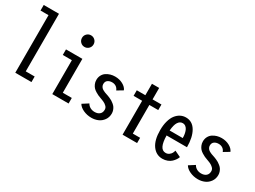

<svg xmlns="http://www.w3.org/2000/svg" viewBox="-49 -1448 2798 2107"><g transform="rotate(30 1350.0 -394.5)"><path d="M248 -70.5H361V0H156V-729.5H54.5V-800H248Z M723.5 -645.8Q702 -624.5 671.5 -624.5Q641 -624.5 619.8 -645.8Q598.5 -667 598.5 -698Q598.5 -729 619.8 -750.2Q641 -771.5 671.5 -771.5Q702 -771.5 723.5 -750.2Q745 -729 745 -698Q745 -667 723.5 -645.8ZM717.5 -70.5H831.5V0H625V-429.5H510V-500H717.5Z M1124.5 11Q1069 11 1021.2 -11.2Q973.5 -33.5 954.5 -67.5L1029 -115Q1042 -90 1067.2 -76Q1092.5 -62 1124 -62Q1162.5 -62 1186 -81.8Q1209.5 -101.5 1209.5 -139Q1209.5 -151.5 1204.8 -162.5Q1200 -173.5 1190.2 -182.2Q1180.5 -191 1171.8 -197.5Q1163 -204 1148.5 -210.2Q1134 -216.5 1126.5 -219.2Q1119 -222 1105.5 -227Q1085 -234.5 1070 -241Q1055 -247.5 1033.8 -260.8Q1012.5 -274 999 -289Q985.5 -304 975.5 -327Q965.5 -350 965.5 -377Q965.5 -410.5 979.5 -437Q993.5 -463.5 1017 -479.5Q1040.5 -495.5 1068.8 -503.8Q1097 -512 1127.5 -512Q1183 -512 1226.8 -488Q1270.5 -464 1285 -428.5L1212.5 -385Q1202 -412.5 1180.5 -426.5Q1159 -440.5 1130.5 -440.5Q1097.5 -440.5 1075.8 -424.5Q1054 -408.5 1054 -376Q1054 -361.5 1060.2 -349.2Q1066.5 -337 1074.8 -329.2Q1083 -321.5 1096.5 -314.5Q1110 -307.5 1117.8 -304.5Q1125.5 -301.5 1138 -297.5Q1151.5 -293 1160.8 -289.8Q1170 -286.5 1188.2 -278.8Q1206.5 -271 1219.5 -263Q1232.5 -255 1248.2 -242.2Q1264 -229.5 1273.8 -215.5Q1283.5 -201.5 1290.5 -182.2Q1297.5 -163 1297.5 -141.5Q1297.5 -93.5 1271.8 -57.8Q1246 -22 1207.5 -5.5Q1169 11 1124.5 11Z M1607 -66.5H1699.5V0H1515.5V-429.5H1407V-500H1515.5V-645H1607V-500H1719.5V-429.5H1607Z M2183.5 -101.5Q2178.5 -84.5 2166.5 -66.5Q2154.5 -48.5 2135.8 -30.2Q2117 -12 2087.5 -0.5Q2058 11 2024 11Q1945 11 1896.2 -56.5Q1847.5 -124 1847.5 -250.5Q1847.5 -314.5 1861.8 -365.2Q1876 -416 1900.5 -447.5Q1925 -479 1956.8 -495.5Q1988.5 -512 2025 -512Q2107 -512 2151.8 -436.5Q2196.5 -361 2196.5 -234H1938Q1939.5 -147.5 1960.2 -105Q1981 -62.5 2024 -62.5Q2048 -62.5 2066.2 -75.8Q2084.5 -89 2093 -104.8Q2101.5 -120.5 2105.5 -138.5ZM2025 -440Q1989.5 -440 1967.5 -405Q1945.5 -370 1940 -298H2106Q2106 -324 2102 -347.5Q2098 -371 2089 -392.5Q2080 -414 2063.5 -427Q2047 -440 2025 -440Z M2474.5 11Q2419 11 2371.2 -11.2Q2323.5 -33.5 2304.5 -67.5L2379 -115Q2392 -90 2417.2 -76Q2442.5 -62 2474 -62Q2512.5 -62 2536 -81.8Q2559.5 -101.5 2559.5 -139Q2559.5 -151.5 2554.8 -162.5Q2550 -173.5 2540.2 -182.2Q2530.5 -191 2521.8 -197.5Q2513 -204 2498.5 -210.2Q2484 -216.5 2476.5 -219.2Q2469 -222 2455.5 -227Q2435 -234.5 2420 -241Q2405 -247.5 2383.8 -260.8Q2362.5 -274 2349 -289Q2335.5 -304 2325.5 -327Q2315.5 -350 2315.5 -377Q2315.5 -410.5 2329.5 -437Q2343.5 -463.5 2367 -479.5Q2390.5 -495.5 2418.8 -503.8Q2447 -512 2477.5 -512Q2533 -512 2576.8 -488Q2620.5 -464 2635 -428.5L2562.5 -385Q2552 -412.5 2530.5 -426.5Q2509 -440.5 2480.5 -440.5Q2447.5 -440.5 2425.8 -424.5Q2404 -408.5 2404 -376Q2404 -361.5 2410.2 -349.2Q2416.5 -337 2424.8 -329.2Q2433 -321.5 2446.5 -314.5Q2460 -307.5 2467.8 -304.5Q2475.5 -301.5 2488 -297.5Q2501.5 -293 2510.8 -289.8Q2520 -286.5 2538.2 -278.8Q2556.5 -271 2569.5 -263Q2582.5 -255 2598.2 -242.2Q2614 -229.5 2623.8 -215.5Q2633.5 -201.5 2640.5 -182.2Q2647.5 -163 2647.5 -141.5Q2647.5 -93.5 2621.8 -57.8Q2596 -22 2557.5 -5.5Q2519 11 2474.5 11Z"/></g></svg>

Font: League Mono Condensed
Style: Regular
Weight: 400
Width: 1
Designer: Tyler Finck
Foundry: The League of Moveable Type / Tyler Finck
Version: Version 2.210